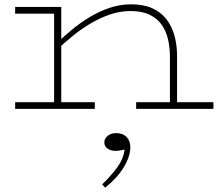

<svg xmlns="http://www.w3.org/2000/svg" viewBox="-20 -503 1017 887"><path d="M765 0V-241Q765 -284 756 -322.5Q747 -361 726 -390Q705 -419 670 -435.5Q635 -452 582 -452Q534 -452 486.5 -435.5Q439 -419 395 -392.5Q351 -366 313.5 -335Q276 -304 246 -276V-307Q275 -335 312.5 -366Q350 -397 393.5 -423.5Q437 -450 485.5 -466.5Q534 -483 586 -483Q642 -483 682 -465.5Q722 -448 747.5 -416Q773 -384 785.5 -340Q798 -296 798 -244V0ZM50 0V-31H418V0ZM230 0V-471H263V0ZM50 -440V-471H263V-440ZM609 0V-31H966V0ZM582 177Q582 220 551.5 270Q521 320 466 364L452 349Q495 307 522.5 269Q550 231 556 188Q544 190 534.5 192Q525 194 512 194Q492 194 477 183.5Q462 173 462 155Q462 137 477.5 124.5Q493 112 517 112Q547 112 564.5 129.5Q582 147 582 177Z"/></svg>

Font: BioRhyme SemiExpanded ExtraLight
Style: Regular
Weight: 250
Width: 6
Designer: Aoife Mooney
Foundry: Aoife Mooney Type
Version: Version 1.600;gftools[0.9.33]